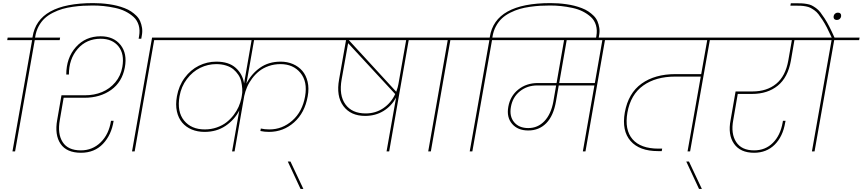

<svg xmlns="http://www.w3.org/2000/svg" viewBox="-20 -985 5612 1249"><path d="M206.1 -724.1 78.1 0H61L189 -724.1H26.9L29.8 -740.2H190.9L191.9 -745.1Q225.6 -964.8 585.9 -964.8Q612.3 -964.8 637.7 -963.1Q663.1 -961.4 690.4 -957.5Q717.8 -953.6 741.9 -947.5Q766.1 -941.4 790.3 -932.1Q814.5 -922.9 832.8 -910.6Q851.1 -898.4 867.2 -882.6Q883.3 -866.7 891.8 -846.9Q900.4 -827.1 904.1 -803Q907.7 -778.8 901.9 -750L898.9 -732.9H881.8L884.8 -750Q891.6 -789.1 882.1 -821Q872.6 -853 849.4 -874.3Q826.2 -895.5 796.1 -910.6Q766.1 -925.8 728 -933.8Q689.9 -941.9 654.8 -945.6Q619.6 -949.2 583 -949.2Q549.3 -949.2 519.8 -947.5Q490.2 -945.8 453.4 -940.7Q416.5 -935.5 386.2 -926.8Q356 -918 324.7 -902.3Q293.5 -886.7 270.8 -865.7Q248 -844.7 231.4 -814Q214.8 -783.2 209 -745.1L208 -740.2H371.1L368.2 -724.1Z M506.8 8.8Q413.6 8.8 374 -49.3Q334.5 -107.4 352.1 -205.1L379.9 -365.2H533.2Q593.3 -365.2 643.8 -386.2Q694.3 -407.2 730 -449.5Q765.6 -491.7 775.9 -549.8Q790.5 -634.3 750.5 -683.6Q710.4 -732.9 634.8 -732.9Q542.5 -732.9 485.4 -667Q428.2 -601.1 428.2 -500H411.1Q411.1 -608.4 473.6 -678.7Q536.1 -749 634.8 -749Q719.2 -749 764.2 -692.6Q809.1 -636.2 792 -545.9Q774.4 -451.2 702.9 -400.1Q631.3 -349.1 529.8 -349.1H394L369.1 -204.1Q353 -114.7 387.5 -60.8Q421.9 -6.8 505.9 -6.8Q581.5 -6.8 635 -59.1Q688.5 -111.3 702.1 -199.2H719.2Q705.1 -107.4 649.9 -49.3Q594.7 8.8 506.8 8.8ZM838.9 0 969.2 -740.2H1147.9L1145 -724.1H982.9L856 0Z M1489.7 0 1536.6 -266.1Q1505.4 -205.6 1447.3 -166.3Q1389.2 -127 1311 -127Q1264.6 -127 1227.3 -142.6Q1189.9 -158.2 1165 -187.7Q1140.1 -217.3 1130.6 -260.5Q1121.1 -303.7 1130.9 -358.9Q1143.1 -427.2 1181.4 -479Q1219.7 -530.8 1273.4 -557.4Q1327.1 -584 1387.7 -584Q1467.8 -584 1512.7 -544.2Q1557.6 -504.4 1567.9 -442.9L1616.7 -724.1H1074.7L1077.6 -740.2H2168.9L2166 -724.1H1632.8L1583 -440.9Q1614.7 -503.9 1670.9 -543.9Q1727.1 -584 1805.7 -584Q1849.1 -584 1885.5 -568.4Q1921.9 -552.7 1946.5 -524.2Q1971.2 -495.6 1981.2 -452.9Q1991.2 -410.2 1981.9 -358.9Q1962.9 -251 1893.1 -189Q1823.2 -127 1730 -127Q1700.2 -127 1673.8 -132.8L1676.8 -148.9Q1701.2 -143.1 1732.9 -143.1Q1816.4 -143.1 1881.8 -200.9Q1947.3 -258.8 1964.8 -358.9Q1981.4 -454.1 1934.3 -511Q1887.2 -567.9 1804.7 -567.9Q1763.7 -567.9 1728 -555.4Q1692.4 -543 1666.5 -522.5Q1640.6 -502 1620.1 -474.6Q1599.6 -447.3 1587.4 -418.9Q1575.2 -390.6 1568.8 -360.8L1505.9 0ZM1312 -143.1Q1353.5 -143.1 1390.4 -156Q1427.2 -168.9 1453.4 -189.5Q1479.5 -210 1500 -236.8Q1520.5 -263.7 1532.2 -290.5Q1543.9 -317.4 1549.8 -344.2L1552.7 -359.9Q1557.6 -382.8 1555.9 -407.5Q1554.2 -432.1 1549.1 -455.1Q1543.9 -478 1530.3 -498.5Q1516.6 -519 1498 -534.4Q1479.5 -549.8 1450.7 -558.8Q1421.9 -567.9 1386.7 -567.9Q1332 -567.9 1282.2 -543.5Q1232.4 -519 1195.8 -470.7Q1159.2 -422.4 1147.9 -358.9Q1130.4 -258.3 1177.5 -200.7Q1224.6 -143.1 1312 -143.1Z M1935.1 244.1 1852.1 65.9H1869.6L1953.6 244.1Z M2358.9 -247.1Q2423.3 -247.1 2473.9 -281.5Q2524.4 -315.9 2550.8 -373L2244.6 -704.1L2202.6 -469.2Q2184.1 -365.7 2226.8 -306.4Q2269.5 -247.1 2358.9 -247.1ZM2571.8 -438 2622.1 -724.1H2249L2557.6 -388.2Q2568.4 -417.5 2571.8 -438ZM2095.7 -724.1 2098.6 -740.2H2803.7L2800.8 -724.1H2638.7L2511.7 0H2494.6L2556.6 -350.1Q2526.4 -294.9 2474.4 -262.9Q2422.4 -231 2355 -231Q2261.2 -231 2213.6 -295.2Q2166 -359.4 2186 -469.2L2231 -724.1Z M2765.6 0 2892.6 -724.1H2730.5L2733.4 -740.2H3074.7L3071.8 -724.1H2909.7L2782.7 0Z M3180.7 -724.1 3052.7 0H3035.6L3163.6 -724.1H3001.5L3004.4 -740.2H3165.5L3166.5 -745.1Q3200.2 -964.8 3560.5 -964.8Q3586.9 -964.8 3612.3 -963.1Q3637.7 -961.4 3665 -957.5Q3692.4 -953.6 3716.6 -947.5Q3740.7 -941.4 3764.9 -932.1Q3789.1 -922.9 3807.4 -910.6Q3825.7 -898.4 3841.8 -882.6Q3857.9 -866.7 3866.5 -846.9Q3875 -827.1 3878.7 -803Q3882.3 -778.8 3876.5 -750L3873.5 -732.9H3856.4L3859.4 -750Q3866.2 -789.1 3856.7 -821Q3847.2 -853 3824 -874.3Q3800.8 -895.5 3770.8 -910.6Q3740.7 -925.8 3702.6 -933.8Q3664.6 -941.9 3629.4 -945.6Q3594.2 -949.2 3557.6 -949.2Q3523.9 -949.2 3494.4 -947.5Q3464.8 -945.8 3428 -940.7Q3391.1 -935.5 3360.8 -926.8Q3330.6 -918 3299.3 -902.3Q3268.1 -886.7 3245.4 -865.7Q3222.7 -844.7 3206.1 -814Q3189.5 -783.2 3183.6 -745.1L3182.6 -740.2H3345.7L3342.8 -724.1Z M3416.5 -151.9Q3478.5 -151.9 3521.5 -197Q3564.5 -242.2 3579.6 -324.2L3597.7 -429.2H3475.6Q3409.7 -429.2 3362.3 -391.4Q3314.9 -353.5 3303.7 -290Q3292.5 -228.5 3324.5 -190.2Q3356.4 -151.9 3416.5 -151.9ZM3849.6 -444.8 3898.4 -724.1H3666.5L3617.7 -444.8ZM3272.5 -724.1 3275.4 -740.2H4080.6L4077.6 -724.1H3915.5L3788.6 0H3771.5L3846.7 -429.2H3614.7L3596.7 -325.2Q3580.6 -231.4 3533.7 -183.8Q3486.8 -136.2 3416.5 -136.2Q3348.1 -136.2 3311.3 -179.2Q3274.4 -222.2 3286.6 -290Q3298.8 -360.4 3351.6 -402.6Q3404.3 -444.8 3478.5 -444.8H3600.6L3649.4 -724.1Z M4007.3 -724.1 4010.3 -740.2H4761.2L4758.3 -724.1H4597.7L4469.2 0H4452.6L4538.6 -486.8H4372.6Q4246.1 -486.8 4164.3 -428.5Q4082.5 -370.1 4061.5 -252.9Q4042 -140.6 4094.7 -79.3Q4147.5 -18.1 4263.7 -18.1H4287.6L4284.7 -2H4260.3Q4139.6 -2 4081.8 -68.1Q4023.9 -134.3 4044.4 -252.9Q4066.9 -378.9 4153.6 -440.9Q4240.2 -502.9 4374.5 -502.9H4541.5L4580.6 -724.1Z M4527.3 244.1 4444.3 65.9H4461.9L4545.9 244.1Z M4689 -724.1 4691.9 -740.2H5301.3L5298.3 -724.1H5147.9L5125 -590.8Q5105.5 -481 5039.3 -427.5Q4973.1 -374 4872.1 -374H4779.3L4750 -204.1Q4733.4 -115.7 4768.8 -61.3Q4804.2 -6.8 4885.3 -6.8Q4959 -6.8 5007.8 -55.7Q5056.6 -104.5 5071.3 -188L5073.2 -199.2H5090.3Q5087.9 -189.5 5087.9 -188Q5072.8 -96.7 5019.5 -43.9Q4966.3 8.8 4885.3 8.8Q4795.9 8.8 4754.9 -50Q4713.9 -108.9 4732.9 -205.1L4765.1 -390.1H4875Q4968.3 -390.1 5029.1 -439.7Q5089.8 -489.3 5107.9 -590.8L5131.3 -724.1Z M5278.8 0H5261.7L5389.6 -724.1H5227.5L5230.5 -740.2H5390.6Q5373.5 -777.8 5358.9 -806.2Q5344.2 -834.5 5329.8 -856.4Q5315.4 -878.4 5303.7 -893.3Q5292 -908.2 5277.3 -918.5Q5262.7 -928.7 5251 -934.6Q5239.3 -940.4 5221.9 -943.6Q5204.6 -946.8 5190.4 -947.5Q5176.3 -948.2 5153.8 -948.2H5121.6L5124.5 -963.9H5156.7Q5181.2 -963.9 5195.8 -963.1Q5210.4 -962.4 5229 -959.2Q5247.6 -956.1 5260 -950Q5272.5 -943.8 5288.1 -932.6Q5303.7 -921.4 5316.2 -905.3Q5328.6 -889.2 5344 -865.7Q5359.4 -842.3 5375 -811.5Q5390.6 -780.8 5408.7 -740.2H5571.8L5568.8 -724.1H5406.7Z M5430.7 -902.8Q5441.9 -902.8 5447.5 -896.2Q5453.1 -889.6 5451.7 -878.9Q5450.2 -868.2 5442.4 -861.6Q5434.6 -855 5423.8 -855Q5413.1 -855 5407.2 -861.6Q5401.4 -868.2 5402.8 -878.9Q5404.3 -889.6 5412.1 -896.2Q5419.9 -902.8 5430.7 -902.8Z"/></svg>

Font: SVN-Poppins Thin
Style: Italic
Weight: 100
Italic angle: -10°
Designer: Ninad Kale (Devanagari), Jonny Pinhorn (Latin)
Foundry: Indian Type Foundry
Version: Version 3.002 2017